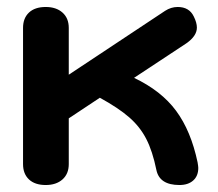

<svg xmlns="http://www.w3.org/2000/svg" viewBox="-20 -520 624 550"><path d="M46 -50V-440Q46 -468 63 -484Q80 -500 111 -500Q141 -500 159 -484Q177 -468 177 -440V-306L453 -489Q470 -500 489 -500Q522 -500 535 -473Q544 -455 544 -441Q544 -417 514 -396L364 -297Q442 -260 484.5 -202.5Q527 -145 546 -55Q548 -43 548 -39Q548 -16 533.5 -3Q519 10 494 10Q437 10 428 -33Q417 -87 399 -122Q381 -157 350 -184Q319 -211 266 -240L177 -181V-50Q177 -22 159 -6Q141 10 111 10Q80 10 63 -6Q46 -22 46 -50Z"/></svg>

Font: Kodchasan
Style: Bold
Weight: 700
Designer: Katatrad Aksorn Co.,Ltd.
Foundry: Cadson Demak Co.,Ltd.
Version: Version 1.000; ttfautohint (v1.6)